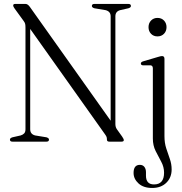

<svg xmlns="http://www.w3.org/2000/svg" viewBox="-20 -720 924 976"><path d="M229 -10.5Q229 0 216.5 0H43Q30.5 0 30.5 -10.5Q30.5 -18 43 -22L85 -31.5Q96.5 -35 103 -42Q109.5 -49 109.5 -63V-579Q109.5 -591.5 108 -598.2Q106.5 -605 100.5 -613L54 -677Q47 -686.5 47 -692Q47 -700 57 -700H110Q121.5 -700 132.5 -684L542.5 -106.5V-637Q542.5 -662 516.5 -668.5L459.5 -678Q447 -682 447 -689.5Q447 -700 459.5 -700H633Q645.5 -700 645.5 -689.5Q645.5 -682 633 -678L591 -668.5Q566.5 -662 566.5 -637V-90Q566.5 -74.5 573.5 -64L601 -25.5Q609.5 -12.5 609.5 -8.5Q609.5 0 598 0H535.5Q523.5 0 523.5 -10.5Q523.5 -18 522 -23Q520.5 -28 514 -37L133.5 -573V-63Q133.5 -38 158.5 -31.5L216.5 -22Q229 -18 229 -10.5ZM780.5 -535Q760.5 -535 747.8 -548.2Q735 -561.5 735 -582Q735 -602.5 748 -615.8Q761 -629 780.5 -629Q801 -629 813.8 -615.5Q826.5 -602 826.5 -582Q826.5 -561.5 813.5 -548.2Q800.5 -535 780.5 -535ZM816 -28Q816 6.5 825 34Q834 61.5 843.2 87.5Q852.5 113.5 852.5 141.5Q852.5 182.5 825.5 209Q798.5 235.5 753.5 235.5Q709.5 235.5 684.2 212.5Q659 189.5 659 159Q659 118 691 118Q705.5 118 713.8 128.2Q722 138.5 722 155.5V173Q722 217.5 763 217.5Q814 217.5 814 158Q814 129 799.8 102.5Q785.5 76 771.2 47.8Q757 19.5 757 -16V-372.5Q757 -386.5 745.5 -388H705.5Q696 -389.5 696 -397Q696 -404.5 707 -408L783 -430.5Q797.5 -435 803.5 -435Q816 -435 816 -421Z"/></svg>

Font: Fraunces 144pt S050 Light
Style: Regular
Weight: 300
Version: Version 1.000; ttfautohint (v1.8.3)